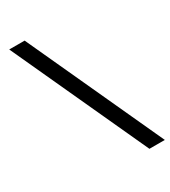

<svg xmlns="http://www.w3.org/2000/svg" viewBox="-217 -804 983 1113"><g transform="rotate(-30 274.5 -247.5)"><path d="M446 205 30 -700H133L549 205Z"/></g></svg>

Font: Red Hat Display SemiBold
Style: Regular
Weight: 600
Designer: Pentagram, MCKL
Foundry: Pentagram, MCKL
Version: Version 1.023